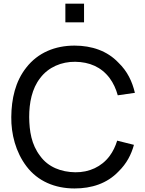

<svg xmlns="http://www.w3.org/2000/svg" viewBox="-20 -1015 794 1050"><path d="M337.5 -994.8V-892.7H439.6V-994.8ZM620.8 -245.8C611.5 -215.6 597.9 -186.5 579.2 -161.5C535.4 -103.1 467.7 -71.9 391.7 -72.9C314.6 -74 243.8 -101 200 -161.5C151 -225 140.6 -299 139.6 -375C139.6 -452.1 154.2 -530.2 200 -588.5C244.8 -647.9 316.7 -678.1 391.7 -677.1C468.8 -676 533.3 -649 579.2 -588.5C600 -560.4 614.6 -528.1 624 -493.8L717.7 -507.3C703.1 -568.8 677.1 -625 627.1 -672.9C566.7 -736.5 482.3 -765.6 387.5 -765.6C281.2 -765.6 187.5 -727.1 124 -645.8C63.5 -569.8 42.7 -474 41.7 -375C40.6 -282.3 65.6 -183.3 125 -105.2C186.5 -24 280.2 15.6 387.5 15.6C481.3 15.6 565.6 -11.5 628.1 -77.1C672.9 -120.8 697.9 -169.8 712.5 -222.9Z"/></svg>

Font: Manrope3 Medium
Style: Regular
Weight: 500
Width: 4
Designer: Mikhail Sharanda
Foundry: Mikhail Sharanda
Version: Version 3.000;PS 003.000;hotconv 1.0.88;makeotf.lib2.5.64775